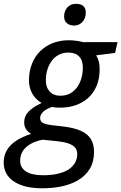

<svg xmlns="http://www.w3.org/2000/svg" viewBox="-68 -761 645 1021"><path d="M155.8 240.2Q60.1 240.2 5.9 204.1Q-48.3 168 -48.3 103Q-48.3 51.3 -13.4 13.7Q21.5 -23.9 97.7 -49.3Q79.6 -59.6 70.1 -74.7Q60.5 -89.8 60.5 -109.9Q60.5 -143.6 84.2 -168Q107.9 -192.4 153.3 -213.4Q122.1 -231.4 104 -262.5Q85.9 -293.5 85.9 -335Q86.4 -382.8 102.3 -422.6Q118.2 -462.4 147 -490.2Q174.8 -517.1 213.1 -532Q251.5 -546.9 297.9 -546.9Q316.9 -546.9 335.9 -544.4Q355 -542 373.5 -537.1H557.1L543.9 -479.5L443.4 -466.8Q452.6 -452.1 457.5 -433.1Q462.4 -414.1 461.9 -391.6Q461.9 -344.2 446.3 -305.9Q430.7 -267.6 401.4 -240.7Q374 -215.8 335.9 -202.1Q297.9 -188.5 251 -188.5Q237.3 -188.5 226.6 -189.5Q215.8 -190.4 208 -192.4Q176.3 -181.2 160.9 -166Q145.5 -150.9 145.5 -133.3Q145.5 -120.6 153.3 -112.3Q161.1 -105.5 174.8 -101.6Q188.5 -97.7 208.5 -95.2L268.1 -88.4Q325.7 -81.5 361.8 -65.4Q397.9 -49.3 415 -21.7Q432.1 5.9 432.1 46.4Q432.1 98.6 409.2 137Q386.2 175.3 342.3 200.2Q307.6 219.7 260.7 230Q213.9 240.2 155.8 240.2ZM160.6 170.9Q204.1 170.9 237.8 163.3Q271.5 155.8 294.4 141.6Q317.9 126.5 330.3 105.7Q342.8 85 342.8 58.1Q342.8 46.4 339.1 36.9Q335.4 27.3 327.6 20Q314.9 7.8 292 0.5Q269 -6.8 233.9 -10.3L158.7 -18.1Q119.6 -10.3 93 5.4Q66.4 21 52.7 43.2Q39.1 65.4 39.1 93.3Q39.1 130.4 70.1 150.6Q101.1 170.9 160.6 170.9ZM253.9 -252Q291.5 -252 317.9 -272.2Q344.2 -292.5 358.4 -326.4Q372.6 -360.4 372.6 -401.4Q372.6 -420.9 367.4 -436Q362.3 -451.2 352.5 -460.9Q342.8 -471.2 328.4 -476.3Q314 -481.4 295.4 -481.4Q267.6 -481.4 245.4 -470Q223.1 -458.5 207.8 -438.2Q192.4 -418 184.1 -391.1Q175.8 -364.3 175.8 -333.5Q175.8 -315.9 180.2 -302Q184.6 -288.1 192.9 -278.3Q212.4 -252 253.9 -252ZM325.7 -625Q303.7 -625 288.3 -637.2Q272.9 -649.4 272.9 -673.3Q272.9 -702.1 290 -721.4Q307.1 -740.7 337.4 -740.7Q353 -740.7 364.5 -735.6Q376 -730.5 382.1 -720Q388.2 -709.5 388.2 -694.3Q388.2 -663.1 370.1 -644Q352.1 -625 325.7 -625Z"/></svg>

Font: Open Sans Medium
Style: Italic
Weight: 500
Italic angle: -12°
Designer: Monotype Design Team
Foundry: Monotype Imaging Inc.
Version: Version 3.000